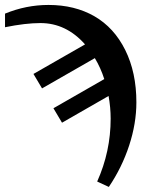

<svg xmlns="http://www.w3.org/2000/svg" viewBox="-20 -526 594 765"><path d="M318.8 -349.1Q243.7 -434.1 141.1 -434.1Q82 -434.1 0 -417.5V-471.7Q84 -506.3 173.3 -506.3Q277.8 -506.3 356.2 -461.2Q434.6 -416 479 -326.7Q523.4 -237.3 523.4 -118.2Q523.4 -34.2 494.6 53.7Q465.8 141.6 413.6 218.8L367.2 197.3Q420.9 77.6 420.9 -53.2Q420.9 -97.7 412.6 -143.6L227.1 -37.1L192.9 -94.7L395.5 -210.9Q380.9 -256.3 357.9 -294.4L147.5 -173.8L113.3 -231.4Z"/></svg>

Font: Tinos
Style: Bold
Weight: 700
Designer: Steve Matteson
Foundry: Monotype Imaging Inc.
Version: Version 1.23